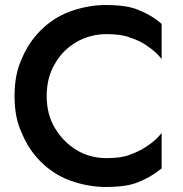

<svg xmlns="http://www.w3.org/2000/svg" viewBox="-20 -733 731 765"><path d="M166 -350Q166 -426 200 -481Q231 -535 287 -567Q341 -597 405 -597Q463 -597 496 -584Q540 -570 568 -549Q602 -526 624 -498V-638Q582 -674 530 -694Q485 -713 401 -713Q331 -713 258 -687Q192 -662 142 -612Q93 -563 66 -497Q38 -437 38 -350Q38 -264 66 -205Q93 -138 142 -89Q192 -39 258 -14Q331 12 401 12Q485 12 530 -7Q578 -25 624 -62V-203Q602 -175 568 -152Q536 -130 496 -116Q463 -103 405 -103Q339 -103 287 -134Q233 -166 200 -221Q166 -276 166 -350Z"/></svg>

Font: NM-font
Style: Medium
Weight: 500
Designer: ""
Foundry: ""
Version: ""